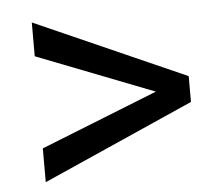

<svg xmlns="http://www.w3.org/2000/svg" viewBox="-40 -581 603 528"><g transform="rotate(-5 261.5 -316.5)"><path d="M65.9 -189.5 389.2 -317.9 65.9 -443.8V-537.1L482.9 -352.5V-281.2L65.9 -96.2Z"/></g></svg>

Font: Vazirmatn RD
Style: Regular
Weight: 400
Designer: Saber Rastikerdar
Foundry: Saber Rastikerdar
Version: Version 32.102